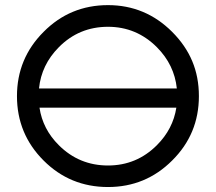

<svg xmlns="http://www.w3.org/2000/svg" viewBox="-20 -735 851 757"><path d="M405.8 2.4Q256.3 2.4 151.9 -102.1Q46.9 -207 46.9 -356Q46.9 -504.4 151.9 -609.4Q256.3 -714.8 405.8 -714.8Q553.2 -714.8 658.7 -609.4Q711.9 -556.2 738 -493.7Q764.2 -431.2 764.2 -356Q764.2 -206.5 658.7 -102.1Q554.2 2.4 405.8 2.4ZM598.6 -548.8Q518.1 -629.4 405.8 -629.4Q291.5 -629.4 211.9 -548.8Q143.1 -479.5 133.8 -386.2H677.2Q667.5 -479.5 598.6 -548.8ZM405.8 -82.5Q518.6 -82.5 598.6 -162.6Q662.1 -226.1 675.3 -310.5H135.7Q148.4 -225.6 211.9 -162.6Q292 -82.5 405.8 -82.5Z"/></svg>

Font: Proletarsk
Style: Regular
Weight: 400
Designer: Peter Wiegel, original typeface by Carl Albert Fahrenwaldt 1901
Foundry: Peter Wiegel
Version: Version 1.000 2010 initial release